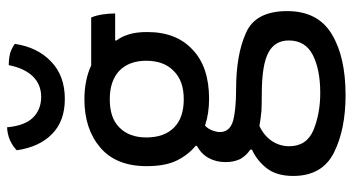

<svg xmlns="http://www.w3.org/2000/svg" viewBox="-252 -514 1019 555"><g transform="rotate(-90 257.5 -236.5)"><path d="M249 -141.6Q341.8 -141.6 391.6 -189.5Q442.4 -236.3 442.4 -320.3Q442.4 -352.5 435.5 -374Q428.7 -395.5 418 -409.2Q418 -410.2 418 -413.1Q437.5 -413.1 496.1 -413.1Q496.1 -430.7 493.2 -450.2Q490.2 -468.8 484.4 -482.4Q438.5 -482.4 345.7 -482.4Q325.2 -492.2 299.8 -497.1Q275.4 -502 248 -502Q162.1 -502 108.4 -456.1Q54.7 -410.2 54.7 -322.3Q54.7 -267.6 71.3 -234.4Q87.9 -201.2 113.3 -180.7Q113.3 -179.7 113.3 -176.8Q89.8 -164.1 78.1 -142.6Q66.4 -121.1 66.4 -93.8Q66.4 -70.3 75.2 -51.8Q85 -34.2 102.5 -22.5Q102.5 -20.5 102.5 -17.6Q73.2 -4.9 49.8 23.4Q26.4 52.7 26.4 101.6Q26.4 184.6 92.8 218.8Q160.2 252.9 259.8 252.9Q371.1 252.9 436.5 212.9Q502.9 172.9 502.9 84Q502.9 -7.8 439.5 -35.2Q376 -63.5 278.3 -63.5Q218.8 -63.5 185.5 -72.3Q153.3 -82 153.3 -110.4Q153.3 -120.1 158.2 -132.8Q163.1 -145.5 171.9 -153.3Q189.5 -147.5 209 -144.5Q229.5 -141.6 249 -141.6ZM261.7 10.7Q348.6 10.7 383.8 30.3Q418 48.8 418 88.9Q418 136.7 376 158.2Q334 179.7 266.6 179.7Q207 179.7 159.2 160.2Q112.3 140.6 112.3 89.8Q112.3 62.5 127.9 39.1Q143.6 16.6 170.9 3.9Q193.4 7.8 214.8 9.8Q235.4 10.7 261.7 10.7ZM137.7 -323.2Q137.7 -372.1 166 -400.4Q193.4 -428.7 248 -428.7Q300.8 -428.7 330.1 -401.4Q359.4 -373 359.4 -323.2Q359.4 -272.5 330.1 -244.1Q301.8 -214.8 248 -214.8Q194.3 -214.8 166 -243.2Q137.7 -271.5 137.7 -323.2ZM167 -725.6Q146.5 -724.6 128.9 -716.8Q110.4 -708 100.6 -697.3Q110.4 -631.8 147.5 -595.7Q184.6 -558.6 249 -558.6Q316.4 -558.6 357.4 -598.6Q398.4 -637.7 408.2 -703.1Q396.5 -711.9 380.9 -716.8Q364.3 -720.7 346.7 -720.7Q337.9 -675.8 314.5 -651.4Q291 -627 254.9 -627Q218.8 -627 195.3 -650.4Q171.9 -673.8 167 -725.6Z"/></g></svg>

Font: cl
Style: Regular
Weight: 400
Designer: Mitja Miklavcic
Version: Version 1.0